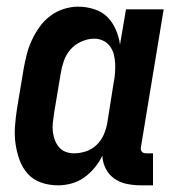

<svg xmlns="http://www.w3.org/2000/svg" viewBox="-20 -548 540 576"><path d="M439 8H403Q382 8 361.5 4Q341 0 324 -11.5Q307 -23 297.5 -41.5Q288 -60 287 -81Q278 -62 264 -45Q250 -28 232.5 -15.5Q215 -3 194.5 2.5Q174 8 154 8Q127 8 103 -0.5Q79 -9 63 -27Q47 -45 38.5 -68.5Q30 -92 26.5 -117.5Q23 -143 25 -169.5Q27 -196 31 -222L51 -342Q55 -364 60.5 -385.5Q66 -407 75.5 -427.5Q85 -448 98.5 -467Q112 -486 130.5 -500Q149 -514 171 -521Q193 -528 214 -528Q239 -528 262.5 -520.5Q286 -513 302 -497Q318 -481 327.5 -459Q337 -437 340 -414L358 -520H471L403 -108Q402 -104 402.5 -100Q403 -96 405.5 -93Q408 -90 411.5 -89Q415 -88 419 -88H439ZM202 -88Q220 -88 238 -94Q256 -100 270 -113.5Q284 -127 291.5 -144.5Q299 -162 302 -180L321 -300Q324 -314 325 -328.5Q326 -343 325.5 -357Q325 -371 321.5 -384.5Q318 -398 310 -409Q302 -420 289.5 -426Q277 -432 263 -432Q244 -432 224.5 -423.5Q205 -415 191.5 -399.5Q178 -384 171.5 -365Q165 -346 162 -327L142 -207Q140 -193 138.5 -179.5Q137 -166 138.5 -153Q140 -140 144.5 -128Q149 -116 157 -106.5Q165 -97 177 -92.5Q189 -88 202 -88Z"/></svg>

Font: Iosevka Term Curly
Style: Bold Italic
Weight: 700
Italic angle: -9°
Designer: Belleve Invis
Foundry: Belleve Invis
Version: Version 32.3.0